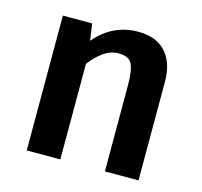

<svg xmlns="http://www.w3.org/2000/svg" viewBox="-86 -653 787 747"><g transform="rotate(15 307.5 -279.0)"><path d="M82.6 0V-543.1H200.5L210.3 -475.9Q280.5 -558.5 382.6 -558.5Q455.4 -558.5 494.1 -516.2Q532.8 -473.8 532.8 -397.4V0H397.4V-344.6Q397.4 -406.2 384.9 -431.8Q372.3 -457.4 331.3 -457.4Q297.9 -457.4 269.2 -436.4Q240.5 -415.4 217.9 -385.1V0Z"/></g></svg>

Font: Fira Code SemiBold
Style: Regular
Weight: 600
Designer: Carrois Corporate, Edenspiekermann AG, Nikita Prokopov
Foundry: Carrois Corporate, Edenspiekermann AG, Nikita Prokopov
Version: Version 6.002